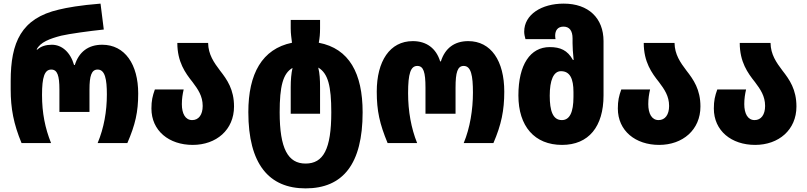

<svg xmlns="http://www.w3.org/2000/svg" viewBox="-20 -790 4457 1060"><path d="M99 0H262C229 -82 212 -166 212 -266C212 -364 226 -406 263 -406C297 -406 308 -372 308 -296V-172H474V-296C474 -371 485 -406 519 -406C560 -406 570 -352 570 -269C570 -175 554 -84 519 0H683C727 -102 743 -171 743 -274C743 -434 670 -543 544 -543C468 -543 416 -504 393 -431H389C368 -503 321 -543 266 -543C235 -543 206 -535 186 -516H182C201 -557 256 -577 318 -593C360 -603 475 -619 553 -627L535 -770C422 -761 350 -748 305 -737C97 -689 39 -556 39 -343V-296C39 -192 55 -106 99 0Z M1044 10C1174 10 1272 -73 1272 -202C1272 -296 1234 -350 1195 -400C1161 -445 1130 -489 1129 -553H959C959 -448 1003 -387 1043 -337C1073 -297 1099 -260 1099 -205C1099 -157 1077 -127 1041 -127C1003 -127 984 -163 984 -215C984 -245 988 -270 994 -296H835C822 -260 816 -234 816 -191C816 -68 913 10 1044 10Z M1667 250C1873 250 1982 116 1982 -170C1982 -385 1908 -522 1740 -554C1745 -582 1747 -602 1747 -634V-680H1585V-633C1585 -602 1589 -582 1592 -554C1427 -520 1351 -383 1351 -171C1351 116 1465 250 1667 250ZM1667 113C1570 113 1524 31 1524 -170C1524 -313 1542 -385 1595 -415C1588 -385 1585 -348 1585 -309V-162H1747V-310C1747 -349 1745 -386 1737 -417C1791 -385 1809 -315 1809 -170C1809 34 1765 113 1667 113Z M2120 0H2283C2250 -82 2233 -176 2233 -276C2233 -384 2247 -426 2284 -426C2318 -426 2329 -392 2329 -306V-162H2495V-306C2495 -391 2506 -426 2540 -426C2581 -426 2591 -372 2591 -279C2591 -185 2575 -84 2540 0H2704C2748 -102 2764 -181 2764 -284C2764 -454 2691 -563 2565 -563C2489 -563 2437 -524 2414 -451H2410C2388 -523 2335 -563 2259 -563C2132 -563 2060 -452 2060 -284C2060 -178 2076 -106 2120 0Z M3083 10C3230 10 3312 -91 3312 -263V-563C3312 -690 3229 -770 3092 -770C2970 -770 2874 -710 2874 -615C2874 -602 2877 -588 2881 -574H3047C3046 -580 3045 -586 3045 -593C3045 -622 3059 -643 3091 -643C3124 -643 3141 -620 3141 -578V-551C3141 -526 3143 -500 3147 -459H3143C3113 -513 3073 -530 3015 -530C2908 -530 2842 -434 2842 -263C2842 -93 2931 10 3083 10ZM3082 -127C3032 -127 3015 -178 3015 -262C3015 -347 3036 -397 3077 -397C3127 -397 3146 -355 3146 -282V-255C3146 -170 3125 -127 3082 -127Z M3619 10C3749 10 3847 -73 3847 -202C3847 -296 3809 -350 3770 -400C3736 -445 3705 -489 3704 -553H3534C3534 -448 3578 -387 3618 -337C3648 -297 3674 -260 3674 -205C3674 -157 3652 -127 3616 -127C3578 -127 3559 -163 3559 -215C3559 -245 3563 -270 3569 -296H3410C3397 -260 3391 -234 3391 -191C3391 -68 3488 10 3619 10Z M4149 10C4279 10 4377 -73 4377 -202C4377 -296 4339 -350 4300 -400C4266 -445 4235 -489 4234 -553H4064C4064 -448 4108 -387 4148 -337C4178 -297 4204 -260 4204 -205C4204 -157 4182 -127 4146 -127C4108 -127 4089 -163 4089 -215C4089 -245 4093 -270 4099 -296H3940C3927 -260 3921 -234 3921 -191C3921 -68 4018 10 4149 10Z"/></svg>

Font: Noto Sans Georgian Condensed Black
Style: Regular
Weight: 900
Width: 3
Designer: Monotype Design Team, Akaki Razmadze
Foundry: Google LLC
Version: Version 2.005